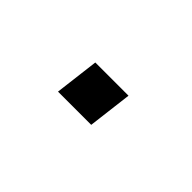

<svg xmlns="http://www.w3.org/2000/svg" viewBox="-20 -460 233 233"><g transform="rotate(45 96.0 -343.5)"><path d="M117 -315H60L67 -372H124Z"/></g></svg>

Font: Tanohe Sans ExtraLight
Style: Italic
Weight: 200
Designer: Village Type and Design LLC & Cristiano Sobral
Foundry: Cooper Hewitt Smithsonian Design Museum
Version: Version 1.00;September 29, 2021;FontCreator 13.0.0.2655 64-b